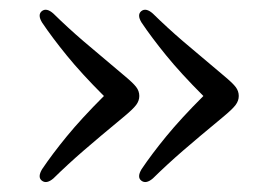

<svg xmlns="http://www.w3.org/2000/svg" viewBox="-20 -429 558 388"><path d="M462.5 -235Q462.5 -225.5 456.2 -217Q450 -208.5 430 -192Q381 -151.5 349.2 -124Q317.5 -96.5 289 -68.5Q275 -56.5 265.5 -64Q256.5 -71 266 -87Q286.5 -117.5 316 -153.5Q345.5 -189.5 391 -235Q345.5 -280.5 316 -316.8Q286.5 -353 266 -383.5Q256.5 -399 265.5 -406.5Q275 -414 289 -401.5Q317.5 -373.5 349.2 -346.2Q381 -319 430 -278Q450 -261.5 456.2 -253.2Q462.5 -245 462.5 -235ZM261.5 -235Q261.5 -225.5 255.2 -217Q249 -208.5 229 -192Q180 -151.5 148.2 -124Q116.5 -96.5 88 -68.5Q74 -56.5 64.5 -64Q55.5 -71 65 -87Q85.5 -117.5 115 -153.5Q144.5 -189.5 190 -235Q144.5 -280.5 115 -316.8Q85.5 -353 65 -383.5Q55.5 -399 64.5 -406.5Q74 -414 88 -401.5Q116.5 -373.5 148.2 -346.2Q180 -319 229 -278Q249 -261.5 255.2 -253.2Q261.5 -245 261.5 -235Z"/></svg>

Font: Fraunces 9pt Soft Light
Style: Regular
Weight: 300
Version: Version 1.000;[0bf87f6ff]